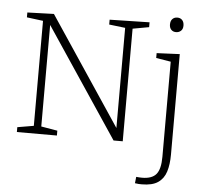

<svg xmlns="http://www.w3.org/2000/svg" viewBox="-62 -801 1172 1104"><g transform="rotate(5 524.0 -249.5)"><path d="M530 -690 760 -695V-667L666 -650V0H613L192 -630V-44L286 -28V0H55V-28L149 -44V-650L55 -662V-690L208 -695L623 -73V-651L530 -662ZM797 237Q789 237 778.5 236.5Q768 236 757 234L761 197Q771 198 779 198.5Q787 199 795 199Q852 199 876.5 169.5Q901 140 901 69V-480L816 -494V-522L949 -528V52Q949 109 936 150.5Q923 192 890 214.5Q857 237 797 237ZM916 -652Q899 -652 888.5 -663Q878 -674 878 -693Q878 -714 889 -725Q900 -736 917 -736Q935 -736 945.5 -724.5Q956 -713 956 -693Q956 -673 944.5 -662.5Q933 -652 916 -652Z"/></g></svg>

Font: Bitter Light
Style: Regular
Weight: 300
Designer: Sol Matas, and Bitter project Authors
Foundry: Sol Matas
Version: Version 2.001